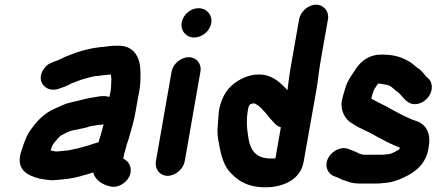

<svg xmlns="http://www.w3.org/2000/svg" viewBox="-20 -755 1876 819"><path d="M450 -437H453C454 -430 455 -424 455 -417C454 -396 455 -373 448 -349L446 -341C439 -344 432 -345 425 -345H419C411 -345 400 -344 387 -341C350 -336 320 -326 285 -319C257 -313 232 -300 208 -289C173 -273 142 -244 119 -212C95 -184 83 -149 70 -107C47 -34 93 -7 149 7C169 10 192 16 218 13C255 10 291 6 322 -3L357 -13C362 -14 372 -19 378 -19C385 12 416 33 450 40C485 49 521 23 533 -5C547 -40 529 -68 506 -78L510 -100C513 -107 514 -114 516 -121L522 -143C525 -150 527 -156 529 -163C538 -196 551 -236 557 -272L570 -345C580 -388 581 -433 578 -467C574 -516 547 -560 487 -560H468C449 -560 425 -554 407 -554C399 -553 390 -551 379 -550C349 -544 313 -535 287 -524L272 -518C255 -513 243 -504 227 -498C202 -489 185 -485 169 -464C131 -414 170 -362 223 -374C245 -381 269 -389 288 -401H289C304 -405 318 -413 334 -417C353 -422 376 -431 398 -431C405 -432 412 -433 418 -434C423 -434 443 -437 450 -437ZM423 -225C422 -223 420 -221 420 -218C414 -192 407 -172 400 -148C384 -144 373 -140 359 -135L344 -131C340 -130 330 -127 326 -126L308 -121C291 -119 273 -112 255 -112C246 -111 236 -110 225 -109H216C209 -110 202 -112 196 -113C201 -128 204 -139 213 -148C220 -157 233 -174 244 -179C258 -186 274 -196 291 -199L312 -203C331 -208 349 -210 367 -217C373 -218 390 -220 398 -222H403C410 -222 417 -223 423 -225Z M712 -450 645 -67C639 -34 662 -5 695 -5C728 -5 762 -34 768 -67L835 -450C841 -483 818 -511 785 -511C752 -511 718 -483 712 -450ZM755 -659C749 -624 774 -595 808 -595C842 -595 875 -622 881 -656C887 -691 862 -720 827 -720C793 -720 761 -693 755 -659Z M1057 -313C1059 -314 1062 -314 1065 -314L1069 -312C1089 -303 1102 -284 1116 -270L1127 -256C1131 -251 1137 -244 1144 -237L1153 -227C1160 -220 1168 -215 1178 -212L1155 -80C1153 -80 1151 -80 1150 -79H1134C1071 -79 1048 -116 1040 -164C1034 -201 1029 -238 1038 -289C1040 -301 1044 -313 1057 -313ZM1348 -497 1379 -673C1385 -706 1361 -735 1328 -735C1295 -735 1262 -706 1256 -673L1225 -497C1217 -454 1211 -411 1206 -370C1204 -371 1203 -373 1203 -374L1187 -390C1168 -409 1146 -425 1115 -434C1068 -444 1027 -430 993 -409C952 -382 930 -351 916 -294C912 -278 911 -236 909 -220C906 -196 908 -179 911 -158C919 -112 929 -61 954 -29C988 12 1032 44 1112 44C1188 44 1262 11 1275 -64L1328 -362C1336 -405 1340 -452 1348 -497Z M1822 -382C1822 -402 1814 -417 1799 -427C1785 -444 1776 -457 1756 -469C1752 -472 1750 -474 1748 -476C1719 -501 1675 -522 1616 -522H1604C1557 -522 1521 -496 1499 -463C1482 -436 1461 -411 1452 -376C1448 -362 1441 -341 1438 -324C1431 -282 1454 -244 1481 -229C1502 -215 1527 -203 1551 -192C1565 -186 1578 -177 1590 -171L1607 -162C1620 -155 1630 -150 1642 -144L1658 -137C1665 -134 1675 -129 1685 -126L1684 -119C1682 -117 1680 -115 1676 -114C1667 -108 1653 -101 1642 -98L1622 -96C1617 -95 1612 -95 1607 -95H1532C1529 -96 1527 -96 1525 -96L1512 -100C1498 -108 1481 -114 1465 -120C1430 -132 1393 -107 1380 -81C1361 -44 1381 -12 1406 -3C1424 2 1438 13 1456 17L1473 23C1490 27 1504 28 1525 28H1587C1596 28 1604 27 1613 26C1641 24 1655 21 1682 11C1744 -14 1800 -51 1809 -131C1819 -188 1796 -226 1755 -239C1747 -242 1734 -246 1727 -250L1711 -257C1700 -263 1692 -266 1681 -272L1646 -291C1638 -296 1631 -300 1622 -304L1598 -316C1587 -322 1575 -328 1564 -334C1567 -350 1571 -363 1577 -375L1593 -399C1595 -398 1598 -398 1601 -398C1612 -396 1620 -395 1631 -393C1651 -389 1660 -372 1676 -363C1691 -352 1701 -333 1716 -323C1755 -289 1821 -330 1822 -382Z"/></svg>

Font: Blanket
Style: BdObl
Weight: 700
Foundry: Cannot Into Space Fonts
Version: Version 0.9